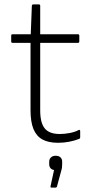

<svg xmlns="http://www.w3.org/2000/svg" viewBox="-20 -638 428 874"><path d="M244 12Q200 12 172.5 -3.5Q145 -19 132 -51.5Q119 -84 119 -136V-443H37Q31 -443 31 -449V-476Q31 -482 37 -482H120L125 -612Q126 -618 132 -618H157Q163 -618 163 -612V-482H335Q341 -482 341 -476V-449Q341 -443 335 -443H163V-136Q163 -78 184 -53Q205 -28 252 -28Q274 -28 297.5 -32.5Q321 -37 338 -46Q345 -49 345 -41V-13Q345 -8 341 -6Q321 2 296 7Q271 12 244 12ZM214 216Q209 216 210 210L226 136Q215 134 209.5 127Q204 120 204 109V98Q204 86 212 78.5Q220 71 233 71Q248 71 255.5 78.5Q263 86 263 98V109Q263 117 262 125Q261 133 258 142L239 212Q237 216 233 216Z"/></svg>

Font: Sofia Sans ExtraLight
Style: Regular
Weight: 250
Version: Version 4.100-B